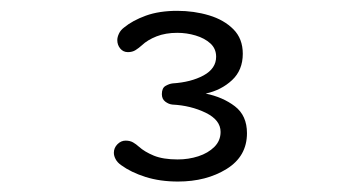

<svg xmlns="http://www.w3.org/2000/svg" viewBox="-20 -643 659 358"><path d="M192.3 -358.2Q192.3 -367.3 199 -374.1Q205.7 -380.8 214.2 -380.8Q222.3 -380.8 228.1 -377.5Q233.8 -374.2 239.2 -369.3Q249.5 -360 266.8 -352.8Q284.2 -345.7 311.3 -345.7Q331.5 -345.7 349.8 -351.6Q368 -357.5 379.7 -369.1Q391.3 -380.7 391.3 -397Q391.3 -419.2 363.5 -432.8Q335.7 -446.3 301.5 -448Q294.5 -448.7 288.2 -453.5Q281.8 -458.3 281.8 -467.5Q281.8 -479 288.8 -482.9Q295.7 -486.8 301.8 -487.5Q336.2 -489.7 359.6 -502.4Q383 -515.2 383 -537.2Q383 -552.3 372.2 -562.1Q361.5 -571.8 344.8 -576.8Q328.2 -581.8 310.5 -581.8Q288.8 -581.8 271.9 -575.2Q255 -568.5 244.7 -558.7Q238.7 -553.3 232.8 -549.6Q226.8 -545.8 218.5 -545.8Q209.8 -545.8 204.2 -552.5Q198.7 -559.2 198.7 -568.2Q198.7 -573.8 201.8 -580.3Q204.8 -586.8 211.3 -591.7Q227 -604.7 251.9 -613.8Q276.8 -622.8 310.5 -622.8Q341.8 -622.8 369.8 -614.4Q397.7 -606 415.2 -588.4Q432.7 -570.8 432.7 -542.8Q432.7 -512.2 412.6 -493.5Q392.5 -474.8 363.5 -468.5Q395.5 -462 418 -444.8Q440.5 -427.5 440.5 -394.7Q440.5 -351.5 402.6 -328Q364.7 -304.5 311.8 -304.5Q278.3 -304.5 251.2 -313.1Q224.2 -321.7 206 -335Q198.8 -340 195.6 -346.2Q192.3 -352.3 192.3 -358.2Z"/></svg>

Font: Sono ExtraLight
Style: Regular
Weight: 200
Designer: Tyler Finck
Foundry: Tyler Finck
Version: Version 2.112